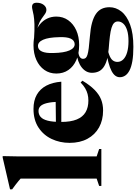

<svg xmlns="http://www.w3.org/2000/svg" viewBox="181 -967 1018 1436"><g transform="rotate(-90 690.0 -249.0)"><path d="M238.5 -35 293.5 -16.5V0H17.5V-16.5L72 -35V-604Q65.5 -610 54.2 -619.5Q43 -629 27.2 -641Q11.5 -653 -8 -667V-683L229.5 -738H240.5L238.5 -635.5Z M593.5 -507.5Q656 -507.5 699.5 -482.8Q743 -458 767.5 -411.5Q792 -365 797 -299.5H463.5V-339.5L724 -342.5L647.5 -317.5Q645 -374.5 636.8 -407.8Q628.5 -441 614 -455.5Q599.5 -470 578 -470Q552.5 -470 534 -454.5Q515.5 -439 505.8 -402.2Q496 -365.5 496 -301Q496 -229 514.5 -184Q533 -139 568.8 -118Q604.5 -97 656 -97Q682 -97 704.2 -102.8Q726.5 -108.5 748 -121.2Q769.5 -134 791 -155L804.5 -141.5Q771 -85.5 736.8 -51.5Q702.5 -17.5 664.8 -2.2Q627 13 582 13Q509.5 13 455 -17.2Q400.5 -47.5 370 -103.8Q339.5 -160 339.5 -237.5Q339.5 -310 368.5 -371.5Q397.5 -433 454.2 -470.2Q511 -507.5 593.5 -507.5Z M1057.5 239.5Q994.5 239.5 951.2 232Q908 224.5 881.5 210.8Q855 197 842.8 178.5Q830.5 160 830.5 138Q830.5 120 841.5 104.8Q852.5 89.5 876.8 76.5Q901 63.5 941.8 52.8Q982.5 42 1042.5 32.5H1091V39Q1034 46 1002 57.2Q970 68.5 957.5 84Q945 99.5 945 120Q945 145.5 963.8 164.2Q982.5 183 1017.2 193Q1052 203 1100 203Q1150 203 1182.5 192.5Q1215 182 1231.2 164Q1247.5 146 1247.5 124Q1247.5 106.5 1235.8 95Q1224 83.5 1199.5 76Q1175 68.5 1136.2 63.8Q1097.5 59 1043.5 55Q992.5 51 958 40.8Q923.5 30.5 902.5 14.5Q881.5 -1.5 872.5 -22.8Q863.5 -44 863.5 -70.5Q863.5 -114.5 903 -146.2Q942.5 -178 1018.5 -187.5L1027.5 -173Q995 -170.5 981.5 -160.8Q968 -151 968 -137Q968 -125.5 974.2 -117.5Q980.5 -109.5 997.8 -104Q1015 -98.5 1048.5 -94.2Q1082 -90 1136.5 -85.5Q1195.5 -81 1236.8 -69.8Q1278 -58.5 1304 -40.5Q1330 -22.5 1342 2.8Q1354 28 1354 61Q1354 109 1322 149.8Q1290 190.5 1224.2 215Q1158.5 239.5 1057.5 239.5ZM1071.5 -166Q1006.5 -166 958.5 -187.2Q910.5 -208.5 884.2 -246.8Q858 -285 858 -336.5Q858 -387.5 885 -426Q912 -464.5 959.8 -486Q1007.5 -507.5 1069.5 -507.5Q1120 -507.5 1159.5 -494.8Q1199 -482 1226.8 -459Q1254.5 -436 1269.2 -405Q1284 -374 1284 -337Q1284 -286.5 1256.8 -248Q1229.5 -209.5 1181.8 -187.8Q1134 -166 1071.5 -166ZM1078.5 -199.5Q1106.5 -201 1119.5 -230Q1132.5 -259 1130 -315.5Q1128.5 -395.5 1110.8 -435.5Q1093 -475.5 1062.5 -474Q1035.5 -473 1022.5 -444Q1009.5 -415 1011.5 -358.5Q1013 -279 1030.8 -238.8Q1048.5 -198.5 1078.5 -199.5ZM1141 -482.5 1117 -503.5Q1184.5 -499 1227 -500.5Q1269.5 -502 1294.2 -506.5Q1319 -511 1333.2 -514.8Q1347.5 -518.5 1358.5 -518.5Q1371 -518.5 1379.2 -510.5Q1387.5 -502.5 1387.5 -483Q1387.5 -452 1371.8 -431.5Q1356 -411 1334.5 -411Q1318.5 -411 1303 -422Q1287.5 -433 1267 -447.5Q1246.5 -462 1216.2 -472.8Q1186 -483.5 1141 -482.5Z"/></g></svg>

Font: Newsreader 60pt
Style: Bold
Weight: 700
Designer: Hugues Gentile
Foundry: Production Type
Version: Version 1.003